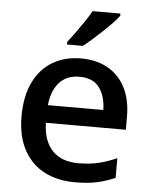

<svg xmlns="http://www.w3.org/2000/svg" viewBox="-54 -811 684 866"><g transform="rotate(5 287.5 -378.0)"><path d="M297 -549Q368 -549 419.5 -519.5Q471 -490 498.5 -435.5Q526 -381 526 -305V-246H164Q166 -164 207.5 -120.5Q249 -77 325 -77Q376 -77 416 -86.5Q456 -96 499 -115V-26Q458 -8 416.5 1Q375 10 317 10Q239 10 179.5 -20.5Q120 -51 86 -113Q52 -175 52 -266Q52 -356 82.5 -419.5Q113 -483 168.5 -516Q224 -549 297 -549ZM297 -466Q240 -466 206.5 -429.5Q173 -393 166 -326H417Q416 -388 387.5 -427Q359 -466 297 -466ZM456 -756Q446 -742 427 -722Q408 -702 385 -680.5Q362 -659 340 -639.5Q318 -620 300 -606H228V-618Q243 -637 262 -663Q281 -689 299.5 -716.5Q318 -744 330 -766H456Z"/></g></svg>

Font: Noto Sans Syriac Eastern Medium
Style: Regular
Weight: 500
Designer: Patrick Giasson and the Monotype Design Team
Foundry: Monotype Imaging Inc.
Version: Version 3.001